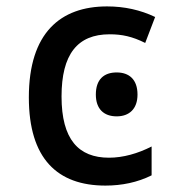

<svg xmlns="http://www.w3.org/2000/svg" viewBox="-20 -569 570 599"><path d="M309 10C360 10 409 0 453 -22V-112C410 -90 364 -77 320 -77C225 -77 172 -134 172 -268C172 -399 221 -462 322 -462C361 -462 393 -455 433 -435L464 -516C418 -538 368 -549 314 -549C169 -549 70 -467 70 -265C70 -74 159 10 309 10ZM344 -206C383 -206 409 -229 409 -274C409 -321 383 -343 344 -343C304 -343 279 -321 279 -274C279 -229 304 -206 344 -206Z"/></svg>

Font: Noto Sans Mono Condensed Medium
Style: Regular
Weight: 500
Width: 3
Designer: Monotype Design Team
Foundry: Monotype Imaging Inc.
Version: Version 2.014